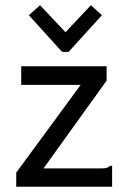

<svg xmlns="http://www.w3.org/2000/svg" viewBox="-20 -713 490 733"><path d="M42 -54 288 -389H61V-460H387V-405L146 -70H363Q380 -70 387 -72Q394 -74 400 -80H408V0H42ZM133 -693 230 -590 327 -693 369 -655 242 -515H217L90 -655Z"/></svg>

Font: Inconsolata SemiCondensed Medium
Style: Regular
Weight: 500
Width: 4
Monospace: yes
Designer: Raph Levien, Cyreal, Brenton Simpson
Foundry: Raph Levien, Cyreal, Google
Version: Version 3.001; ttfautohint (v1.8.2.53-6de2)